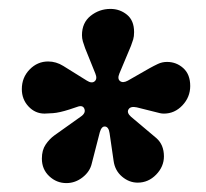

<svg xmlns="http://www.w3.org/2000/svg" viewBox="-20 -741 462 431"><path d="M29 -541Q29 -567 46.5 -585Q64 -603 88 -603Q97 -603 105.5 -600.5Q114 -598 122 -593L175 -560Q186 -553 192.5 -558.5Q199 -564 194 -576L171 -633Q168 -641 166 -648Q164 -655 164 -662Q164 -690 183.5 -705.5Q203 -721 228 -721Q249 -721 265 -708Q281 -695 281 -669Q281 -659 279 -652.5Q277 -646 274 -638L248 -576Q243 -564 249.5 -559Q256 -554 267 -560L316 -588Q325 -593 334.5 -597.5Q344 -602 355 -602Q376 -602 391.5 -588Q407 -574 407 -548Q407 -523 389.5 -504.5Q372 -486 348 -486Q343 -486 339 -487Q335 -488 331 -489L287 -500Q273 -503 268.5 -495.5Q264 -488 274 -479L331 -431Q348 -416 348 -390Q348 -367 330.5 -349Q313 -331 289 -331Q270 -331 254 -344.5Q238 -358 235 -380L226 -442Q224 -456 216 -457Q208 -458 204 -444L186 -374Q182 -356 165.5 -343Q149 -330 129 -330Q107 -330 90.5 -345.5Q74 -361 74 -385Q74 -404 82.5 -416.5Q91 -429 102 -437L161 -479Q173 -487 169.5 -496.5Q166 -506 153 -501L135 -495Q113 -488 99 -487Q85 -486 80 -486Q59 -486 44 -502Q29 -518 29 -541Z"/></svg>

Font: Alkatra
Style: Bold
Weight: 700
Designer: Suman Bhandary
Version: Version 1.100;gftools[0.9.22]